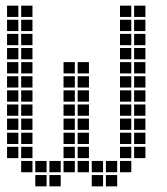

<svg xmlns="http://www.w3.org/2000/svg" viewBox="-20 -665 590 680"><path d="M5 -645V-605H45V-645ZM5 -595V-555H45V-595ZM5 -545V-505H45V-545ZM5 -495V-455H45V-495ZM5 -445V-405H45V-445ZM5 -395V-355H45V-395ZM5 -345V-305H45V-345ZM5 -295V-255H45V-295ZM5 -245V-205H45V-245ZM5 -195V-155H45V-195ZM5 -145V-105H45V-145ZM55 -95V-55H95V-95ZM55 -145V-105H95V-145ZM55 -195V-155H95V-195ZM55 -245V-205H95V-245ZM55 -295V-255H95V-295ZM55 -345V-305H95V-345ZM55 -395V-355H95V-395ZM55 -445V-405H95V-445ZM55 -495V-455H95V-495ZM55 -545V-505H95V-545ZM55 -595V-555H95V-595ZM55 -645V-605H95V-645ZM255 -395V-355H295V-395ZM255 -345V-305H295V-345ZM255 -295V-255H295V-295ZM255 -245V-205H295V-245ZM255 -195V-155H295V-195ZM255 -145V-105H295V-145ZM255 -95V-55H295V-95ZM205 -95V-55H245V-95ZM205 -145V-105H245V-145ZM205 -195V-155H245V-195ZM205 -245V-205H245V-245ZM205 -295V-255H245V-295ZM205 -345V-305H245V-345ZM205 -395V-355H245V-395ZM405 -645V-605H445V-645ZM455 -645V-605H495V-645ZM455 -595V-555H495V-595ZM455 -545V-505H495V-545ZM455 -495V-455H495V-495ZM455 -445V-405H495V-445ZM455 -395V-355H495V-395ZM455 -345V-305H495V-345ZM455 -295V-255H495V-295ZM455 -245V-205H495V-245ZM455 -195V-155H495V-195ZM455 -145V-105H495V-145ZM405 -95V-55H445V-95ZM405 -145V-105H445V-145ZM405 -195V-155H445V-195ZM405 -245V-205H445V-245ZM405 -295V-255H445V-295ZM405 -345V-305H445V-345ZM405 -395V-355H445V-395ZM405 -445V-405H445V-445ZM405 -495V-455H445V-495ZM405 -545V-505H445V-545ZM405 -595V-555H445V-595ZM155 -45V-5H195V-45ZM305 -45V-5H345V-45ZM155 -95V-55H195V-95ZM305 -95V-55H345V-95ZM105 -95V-55H145V-95ZM355 -95V-55H395V-95ZM105 -45V-5H145V-45ZM355 -45V-5H395V-45ZM205 -445V-405H245V-445ZM255 -445V-405H295V-445Z"/></svg>

Font: Nose Transport 13 Square
Style: Regular
Weight: 400
Designer: Nico Rohrbach
Foundry: Nose
Version: Version 1.400;Glyphs 3.2.3 (3260)